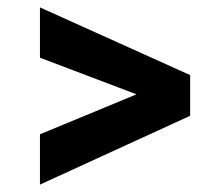

<svg xmlns="http://www.w3.org/2000/svg" viewBox="-20 -509 600 519"><path d="M88 -10 494 -196V-306L88 -489V-353L349 -254L88 -146Z"/></svg>

Font: Titillium Web SemiBold
Style: Regular
Weight: 600
Designer: Mohamed Gaber, Accademia di Belle Arti di Urbino
Foundry: Kief Type Foundry, Accademia di Belle Arti di Urbino
Version: Version 3.000; ttfautohint (v1.8.4)